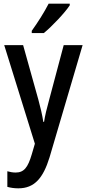

<svg xmlns="http://www.w3.org/2000/svg" viewBox="-20 -786 473 1046"><path d="M360 -757V-766H245C222 -721 188 -667 153 -618V-606H219C264 -643 334 -717 360 -757ZM3 -540 170 -3 153 55C132 126 111 154 65 154C50 154 33 151 20 147V232C38 237 57 240 80 240C167 240 215 185 250 71L430 -540H327L248 -243C235 -197 225 -155 220 -122H216C210 -161 200 -203 189 -243L106 -540Z"/></svg>

Font: Noto Sans Devanagari Condensed Medium
Style: Regular
Weight: 500
Width: 3
Designer: Jelle Bosma - Monotype Design Team
Foundry: Monotype Imaging Inc.
Version: Version 2.004